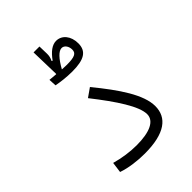

<svg xmlns="http://www.w3.org/2000/svg" viewBox="-235 -939 1055 1055"><g transform="rotate(-45 293.0 -411.0)"><path d="M258.8 2C416.5 2 484.4 -53.2 484.4 -142.1C484.4 -230.5 408.7 -342.8 304.2 -470.2L253.4 -434.6C353 -307.6 421.4 -203.6 421.4 -142.1C421.4 -90.8 363.3 -62 259.8 -62C206.1 -62 152.8 -70.3 99.6 -85L91.3 -22.9C139.6 -5.9 201.7 2 258.8 2ZM295.9 -598.6C389.6 -598.6 429.2 -624 429.2 -685.1C429.2 -741.7 396.5 -781.2 352.1 -781.2C320.8 -781.2 290.5 -757.8 261.7 -717.3L256.3 -720.2C264.6 -735.8 267.6 -752 267.1 -766.6L265.6 -823.7H219.7L224.1 -653.3C223.6 -652.3 223.1 -651.4 222.7 -650.9C204.1 -652.3 186.5 -654.3 174.8 -655.3L177.2 -610.4C207.5 -604.5 251 -598.6 295.9 -598.6ZM263.7 -647.5C293.5 -701.7 322.3 -731.9 345.7 -731.9C366.2 -731.9 381.3 -710.4 381.3 -684.1C381.3 -655.8 361.3 -646 300.3 -646C291 -646 277.8 -646.5 263.7 -647.5Z"/></g></svg>

Font: Cascadia Code PL Light
Style: Regular
Weight: 300
Monospace: yes
Designer: Aaron Bell
Foundry: Saja Typeworks
Version: Version 2404.023